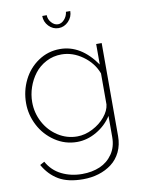

<svg xmlns="http://www.w3.org/2000/svg" viewBox="-101 -799 810 1090"><g transform="rotate(-10 303.5 -253.5)"><path d="M356.9 -730H381.8Q381.8 -695.8 357.4 -670.9Q333 -646 300.8 -646Q267.6 -646 243.9 -670.9Q220.2 -695.8 220.2 -730H246.1Q246.1 -706.5 262.9 -687.3Q279.8 -668 300.8 -668Q320.8 -668 337.4 -686.3Q354 -704.6 356.9 -730ZM43.9 -257.8Q43.9 -328.6 74.2 -390.1Q104.5 -451.7 160.6 -489.7Q216.8 -527.8 286.1 -527.8Q406.2 -527.8 494.1 -401.9V-520H525.9V16.1Q525.9 66.9 506.6 106.9Q487.3 147 454.1 172.1Q420.9 197.3 378.9 210.2Q336.9 223.1 289.1 223.1Q202.1 223.1 148.7 191.7Q95.2 160.2 62 101.1L87.9 86.9Q117.2 140.1 170.7 166.5Q224.1 192.9 289.1 192.9Q345.7 192.9 390.9 173.6Q436 154.3 464.1 113.5Q492.2 72.8 492.2 16.1V-106Q459.5 -54.7 404.8 -22.9Q350.1 8.8 292 8.8Q222.7 8.8 164.8 -30Q106.9 -68.8 75.4 -129.9Q43.9 -190.9 43.9 -257.8ZM492.2 -171.9V-351.1Q468.3 -414.1 410.6 -455.1Q353 -496.1 289.1 -496.1Q241.2 -496.1 200.7 -474.9Q160.2 -453.6 134 -419.4Q107.9 -385.3 93.5 -343.3Q79.1 -301.3 79.1 -257.8Q79.1 -195.8 107.9 -141.6Q136.7 -87.4 187.5 -54.7Q238.3 -22 297.9 -22Q342.8 -22 387 -44.7Q431.2 -67.4 459.7 -102.1Q488.3 -136.7 492.2 -171.9Z"/></g></svg>

Font: Rawline ExtraLight
Style: Regular
Weight: 275
Designer: Matt McInerney, Pablo Impallari, Rodrigo Fuenzalida
Foundry: Matt McInerney, Pablo Impallari, Rodrigo Fuenzalida
Version: Version 4.020;PS 004.020;hotconv 1.0.88;makeotf.lib2.5.64775